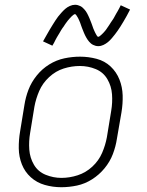

<svg xmlns="http://www.w3.org/2000/svg" viewBox="-20 -775 616 803"><path d="M236 8Q269 8 302 1Q335 -6 365 -25Q395 -44 417.5 -71.5Q440 -99 452 -130.5Q464 -162 469 -195L488 -305Q494 -341 493 -376Q492 -411 479.5 -442.5Q467 -474 442.5 -497Q418 -520 384 -529Q350 -538 315 -538Q282 -538 249 -531Q216 -524 186 -505.5Q156 -487 133.5 -459Q111 -431 99 -399.5Q87 -368 82 -335L64 -225Q58 -190 58.5 -154.5Q59 -119 71.5 -87.5Q84 -56 109 -33.5Q134 -11 167.5 -1.5Q201 8 236 8ZM237 -31Q203 -31 171 -44Q139 -57 122 -86Q105 -115 102.5 -149.5Q100 -184 106 -219L124 -329Q130 -362 144 -394.5Q158 -427 185.5 -452.5Q213 -478 246.5 -488.5Q280 -499 314 -499Q349 -499 380.5 -486Q412 -473 429 -444Q446 -415 448.5 -380.5Q451 -346 445 -311L427 -201Q421 -168 407 -135.5Q393 -103 366 -78Q339 -53 305 -42Q271 -31 237 -31ZM391 -582Q402 -582 412.5 -587Q423 -592 431.5 -599Q440 -606 448 -615.5Q456 -625 461 -631.5Q466 -638 472 -646.5Q478 -655 484 -664.5Q490 -674 496.5 -685Q503 -696 510 -708.5Q517 -721 524 -735L485 -753Q482 -747 479 -741Q476 -735 472.5 -729Q469 -723 466 -718Q463 -713 460.5 -708Q458 -703 455 -698Q452 -693 449 -689Q446 -685 443.5 -681Q441 -677 438.5 -673Q436 -669 433.5 -665.5Q431 -662 429 -659Q427 -656 425 -653Q423 -650 420.5 -647Q418 -644 413.5 -639Q409 -634 405.5 -631Q402 -628 398 -624.5Q394 -621 390 -621Q388 -621 384 -627.5Q380 -634 378.5 -637.5Q377 -641 374.5 -646Q372 -651 370 -656.5Q368 -662 366 -668Q364 -674 362 -679Q360 -684 358 -689Q356 -694 354 -699Q352 -704 349.5 -709Q347 -714 344.5 -719Q342 -724 339 -728Q336 -732 332.5 -736Q329 -740 325 -743.5Q321 -747 316 -749.5Q311 -752 305.5 -753.5Q300 -755 294 -755Q283 -755 272 -750Q261 -745 253 -738Q245 -731 236.5 -721.5Q228 -712 223 -705.5Q218 -699 212.5 -690.5Q207 -682 201 -672.5Q195 -663 188.5 -652Q182 -641 175 -628.5Q168 -616 160 -602L199 -584Q203 -590 206 -596Q209 -602 212 -608Q215 -614 218 -619Q221 -624 224 -629Q227 -634 230 -639Q233 -644 235.5 -648.5Q238 -653 241 -657Q244 -661 246.5 -664.5Q249 -668 251 -671.5Q253 -675 255.5 -678Q258 -681 260 -684Q262 -687 264.5 -690Q267 -693 271.5 -698Q276 -703 279 -706Q282 -709 286.5 -712.5Q291 -716 294 -716Q296 -716 300.5 -709.5Q305 -703 306.5 -699.5Q308 -696 310.5 -691Q313 -686 315 -680.5Q317 -675 319 -669Q321 -663 323 -658Q325 -653 327 -648Q329 -643 331 -638Q333 -633 335.5 -628Q338 -623 340.5 -618.5Q343 -614 346 -609.5Q349 -605 352.5 -601Q356 -597 360 -593.5Q364 -590 369 -587.5Q374 -585 379.5 -583.5Q385 -582 391 -582Z"/></svg>

Font: Iosevka Sparkle Extralight
Style: Italic
Weight: 200
Italic angle: -9°
Designer: Belleve Invis
Foundry: Belleve Invis
Version: Version 4.5.0; ttfautohint (v1.8.3)